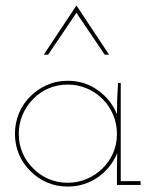

<svg xmlns="http://www.w3.org/2000/svg" viewBox="-20 -680 572 706"><path d="M497 0V-14H424V-375H414Q412 -346 411 -317.5Q410 -289 410 -260Q388 -314 339.5 -348.5Q291 -383 229 -383Q188 -383 153 -367.5Q118 -352 92 -326Q65 -300 50 -264Q35 -228 35 -188Q35 -147 50 -112Q65 -77 92 -51Q118 -24 153 -9Q188 6 229 6Q260 6 288.5 -3Q317 -12 341 -29Q364 -45 382 -67.5Q400 -90 411 -117Q411 -101 410.5 -85.5Q410 -70 410 -54V0ZM229 -369Q266 -369 299 -355Q332 -341 357 -316Q382 -291 396 -258Q410 -225 410 -188Q410 -150 396 -117.5Q382 -85 357 -61Q332 -36 299 -22Q266 -8 229 -8Q191 -8 158.5 -22Q126 -36 102 -61Q77 -85 63 -117.5Q49 -150 49 -188Q49 -225 63 -258Q77 -291 102 -316Q126 -341 158.5 -355Q191 -369 229 -369ZM157 -479Q183 -517 209 -556Q235 -595 261 -633Q287 -595 313 -556Q339 -517 365 -479H381Q351 -524 321 -569.5Q291 -615 261 -660Q231 -615 201 -569.5Q171 -524 141 -479Z"/></svg>

Font: Josefin Slab Thin Thin
Style: Regular
Weight: 250
Version: Version 2.000